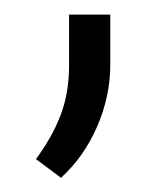

<svg xmlns="http://www.w3.org/2000/svg" viewBox="-20 -113 232 266"><path d="M132.8 -92.8V-23.9Q132.8 20.5 114.5 62.5Q96.2 104.5 64.5 133.3L29.8 107.4Q52.2 77.1 64 46.4Q75.7 15.6 75.7 -22.9V-92.8Z"/></svg>

Font: Vazirmatn RD FD ExtraLight
Style: Regular
Weight: 200
Designer: Saber Rastikerdar
Foundry: Saber Rastikerdar
Version: Version 33.003